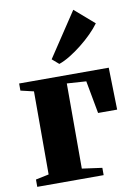

<svg xmlns="http://www.w3.org/2000/svg" viewBox="-92 -898 676 957"><g transform="rotate(-10 246.0 -419.0)"><path d="M17.5 0V-37L84 -51V-471.5L18 -487V-523H471.5L476.5 -310H380L349.5 -475.5L252 -482V-51L353.5 -37V0ZM232 -584.5 198.5 -613.5 347.5 -838 446.5 -752Q429.5 -728.5 403.8 -702.8Q378 -677 348.2 -653.5Q318.5 -630 288.8 -611.8Q259 -593.5 233 -584.5Z"/></g></svg>

Font: Merriweather 96pt Black
Style: Regular
Weight: 900
Version: Version 2.100